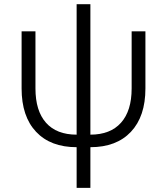

<svg xmlns="http://www.w3.org/2000/svg" viewBox="-20 -696 800 920"><path d="M347.2 9.3Q222.2 9.3 152.8 -64.5Q83.5 -138.2 83.5 -272V-545.9H149.9V-272Q149.9 -165 200.4 -107.9Q251 -50.8 347.2 -50.8V-675.8H413.1V-50.8Q508.8 -50.8 559.8 -107.9Q610.8 -165 610.8 -272V-545.9H676.8V-272Q676.8 -138.2 607.4 -64.5Q538.1 9.3 413.1 9.3V204.1H347.2Z"/></svg>

Font: Inter Light
Style: Regular
Weight: 300
Designer: Rasmus Andersson
Foundry: rsms
Version: Version 4.000;git-a52131595